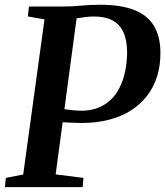

<svg xmlns="http://www.w3.org/2000/svg" viewBox="-27 -770 680 790"><path d="M-7 0 -3 -38 68.5 -52 156 -690 87.5 -702.5 92 -743H227Q268.5 -743 306 -746.8Q343.5 -750.5 385 -750.5Q470 -750.5 524.5 -729.2Q579 -708 605.5 -665Q632 -622 633 -557.5Q634 -503.5 620 -457.8Q606 -412 578.5 -376.2Q551 -340.5 511.2 -315.2Q471.5 -290 420.2 -277Q369 -264 308.5 -264Q293.5 -264 273.2 -264.8Q253 -265.5 235 -266.8Q217 -268 208 -269L209 -326Q222 -323 239.2 -320.5Q256.5 -318 274.8 -316.2Q293 -314.5 308.5 -314.5Q345.5 -314.5 375.2 -326Q405 -337.5 427.5 -358.5Q450 -379.5 465 -409.2Q480 -439 487.8 -475.5Q495.5 -512 496 -553.5Q496 -603.5 481 -636.8Q466 -670 435.5 -686.2Q405 -702.5 359 -702Q343.5 -702 325.5 -700Q307.5 -698 289 -694.8Q270.5 -691.5 253.5 -686.5L292.5 -727L202 -52.5L316.5 -38L313 0Z"/></svg>

Font: Merriweather 48pt SemiBold
Style: Italic
Weight: 600
Italic angle: -7.8°
Designer: Eben Sorkin
Foundry: Eben Sorkin
Version: Version 2.101